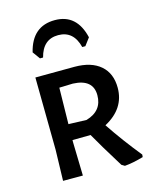

<svg xmlns="http://www.w3.org/2000/svg" viewBox="-112 -815 732 899"><g transform="rotate(-15 254.0 -365.0)"><path d="M142 -582H127L101 -618Q130 -737 240 -737Q346 -737 374 -618L347 -582H332Q311 -665 237 -665Q163 -665 142 -582ZM342 -200Q400 -113 473 -23L472 -11Q420 4 381 7L366 -2Q293 -120 263 -174L175 -173V-159L179 0H83L87 -150L83 -501L273 -502Q354 -502 398.5 -463.5Q443 -425 443 -355Q443 -254 342 -200ZM179 -426 176 -250 263 -247Q342 -270 342 -346Q342 -424 245 -428Z"/></g></svg>

Font: Alegreya Sans SC Medium
Style: Regular
Weight: 500
Designer: Juan Pablo del Peral
Foundry: Huerta Tipografica
Version: Version 2.001;PS 002.001;hotconv 1.0.88;makeotf.lib2.5.64775